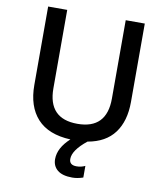

<svg xmlns="http://www.w3.org/2000/svg" viewBox="-104 -842 1001 1170"><g transform="rotate(10 396.5 -257.5)"><path d="M578 -758H696V-273Q696 -154 641.5 -81Q587 -8 477 11Q392 79 392 133Q392 171 437 171Q465 171 490 159V231Q455 243 423 243Q362 243 331.5 218Q301 193 301 150Q301 81 372 16Q235 10 166.5 -65Q98 -140 98 -273V-758H216V-273Q216 -85 397 -85Q578 -85 578 -273Z"/></g></svg>

Font: Biryani DemiBold
Style: Regular
Weight: 600
Designer: Dan Reynolds and Mathieu Réguer
Foundry: Dan Reynolds and Mathieu Réguer
Version: Version 1.003;PS 001.003;hotconv 1.0.70;makeotf.lib2.5.58329